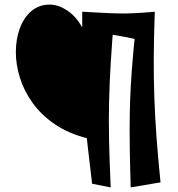

<svg xmlns="http://www.w3.org/2000/svg" viewBox="-20 -818 776 836"><path d="M363 -215Q279 -236 219.5 -276.5Q160 -317 122 -370Q84 -423 66.5 -480Q49 -537 49 -591Q49 -648 66.5 -695Q84 -742 117 -770Q150 -798 196 -798Q240 -798 283.5 -764.5Q327 -731 358 -658Q389 -585 395 -465ZM462 -2 381 -18Q369 -116 361 -189Q353 -262 348.5 -324.5Q344 -387 341.5 -450.5Q339 -514 338.5 -590Q338 -666 338 -767L477 -745Q468 -639 462.5 -550Q457 -461 455 -377Q453 -293 455 -202.5Q457 -112 462 -2ZM549 -2Q546 -103 545 -179Q544 -255 545 -318.5Q546 -382 549.5 -444.5Q553 -507 559.5 -580.5Q566 -654 577 -751L654 -767Q650 -658 649.5 -567.5Q649 -477 652 -393Q655 -309 661.5 -220Q668 -131 679 -24ZM647 -633Q605 -640 576 -646.5Q547 -653 523.5 -657.5Q500 -662 475 -666Q450 -670 417.5 -673.5Q385 -677 338 -679V-767Q394 -764 430.5 -762Q467 -760 497.5 -759.5Q528 -759 564 -760.5Q600 -762 654 -767Z"/></svg>

Font: Marhey Medium
Style: Regular
Weight: 500
Designer: Nur Syamsi & Bustanul Arifin
Foundry: Namelatype
Version: Version 1.000